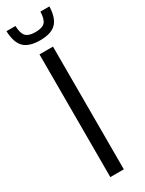

<svg xmlns="http://www.w3.org/2000/svg" viewBox="-221 -784 614 813"><g transform="rotate(-30 86.0 -377.5)"><path d="M53 0V-600H119V0ZM-19 -755H25Q26 -719 39.5 -704.5Q53 -690 86 -690Q120 -690 133 -704.5Q146 -719 147 -755H191Q189 -699 164.5 -674.5Q140 -650 86 -650Q32 -650 7.5 -674.5Q-17 -699 -19 -755Z"/></g></svg>

Font: Big Shoulders Display
Style: Regular
Weight: 400
Designer: Patric King
Foundry: XO Type Co
Version: Version 1.000; ttfautohint (v1.8.2)